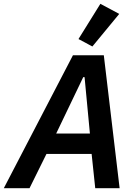

<svg xmlns="http://www.w3.org/2000/svg" viewBox="-52 -988 720 1008"><path d="M448 0 429 -180H192L103 0H-32L331 -698H493L576 0ZM392 -583H385L243 -287H420ZM433 -744 360 -783 475 -968 574 -915Z"/></svg>

Font: IBM Plex Sans SmBld
Style: Italic
Weight: 600
Italic angle: -11°
Designer: Mike Abbink, Paul van der Laan, Pieter van Rosmalen
Foundry: Bold Monday
Version: Version 3.005